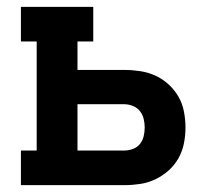

<svg xmlns="http://www.w3.org/2000/svg" viewBox="-20 -540 640 560"><path d="M41 0V-101H87V-419H41V-520H252V-419H206V-336H343Q366 -336 389 -332.5Q412 -329 433 -319.5Q454 -310 471.5 -294Q489 -278 500.5 -258Q512 -238 516.5 -214.5Q521 -191 521 -168Q521 -145 516.5 -122Q512 -99 500.5 -78.5Q489 -58 471.5 -42.5Q454 -27 433 -17Q412 -7 389 -3.5Q366 0 343 0ZM206 -101H343Q355 -101 367.5 -105.5Q380 -110 388 -120Q396 -130 399 -142.5Q402 -155 402 -168Q402 -181 399 -193.5Q396 -206 388 -216Q380 -226 367.5 -231Q355 -236 343 -236H206Z"/></svg>

Font: Iosevka Etoile
Style: Bold
Weight: 700
Designer: Belleve Invis
Foundry: Belleve Invis
Version: Version 28.1.0; ttfautohint (v1.8.4)